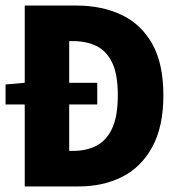

<svg xmlns="http://www.w3.org/2000/svg" viewBox="-22 -671 642 691"><path d="M67 0V-295H-2V-367L67 -373V-651H252Q345 -651 415.5 -617.5Q486 -584 526 -513Q566 -442 566 -328Q566 -215 526 -142Q486 -69 417.5 -34.5Q349 0 261 0ZM227 -128H242Q288 -128 324 -146Q360 -164 381 -207.5Q402 -251 402 -328Q402 -405 381 -447Q360 -489 324 -506Q288 -523 242 -523H227V-373H328V-295H227Z"/></svg>

Font: Source Code Pro ExtraBold
Style: Regular
Weight: 800
Monospace: yes
Designer: Paul D. Hunt, Teo Tuominen
Foundry: Adobe Systems Incorporated
Version: Version 1.018;hotconv 1.0.116;makeotfexe 2.5.65601